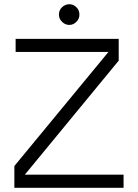

<svg xmlns="http://www.w3.org/2000/svg" viewBox="-20 -889 654 909"><path d="M48 0V-103L514 -668V-643H54V-705H542V-602L77 -37V-62H565V0ZM308 -771Q289 -771 274 -785.5Q259 -800 259 -820Q259 -841 274 -855Q289 -869 308 -869Q327 -869 341.5 -855Q356 -841 356 -820Q356 -800 341.5 -785.5Q327 -771 308 -771Z"/></svg>

Font: TikTok Sans 24pt Light
Style: Regular
Weight: 300
Version: Version 4.000